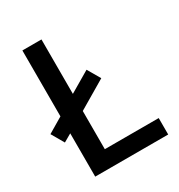

<svg xmlns="http://www.w3.org/2000/svg" viewBox="-170 -827 876 941"><g transform="rotate(-30 268.0 -357.0)"><path d="M95 0V-245L50 -219L9 -290L95 -341V-714H203V-406L320 -475L362 -403L203 -309V-93H508V0Z"/></g></svg>

Font: Noto Sans Armenian Medium
Style: Regular
Weight: 500
Designer: Monotype Design Team
Foundry: Monotype Imaging Inc.
Version: Version 2.007